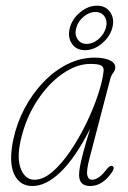

<svg xmlns="http://www.w3.org/2000/svg" viewBox="-20 -630 439 658"><path d="M286.5 -86.5Q275.5 -44 279.2 -29Q283 -14 294.5 -14Q306 -14 318.2 -22Q330.5 -30 347 -51.5Q357.5 -65 366.5 -60.5Q373.5 -55 364.5 -41Q332 7.5 289 7.5Q251 7.5 251 -31Q251 -41 253.8 -57.8Q256.5 -74.5 264.8 -105.8Q273 -137 289.5 -190Q238.5 -89.5 188.2 -41Q138 7.5 91 7.5Q47 7.5 28.2 -33.8Q9.5 -75 25.5 -151.5Q37.5 -208 64.2 -258.5Q91 -309 128.5 -348.2Q166 -387.5 211 -410Q256 -432.5 304.5 -432.5Q335.5 -432.5 355 -424Q374.5 -415.5 375 -400Q375 -389.5 367.8 -380Q360.5 -370.5 358 -360ZM50.5 -147.5Q37 -85.5 52 -49.8Q67 -14 98 -14Q128 -14 159.8 -41.2Q191.5 -68.5 221.2 -112.5Q251 -156.5 275.5 -207Q300 -257.5 315.8 -305Q331.5 -352.5 335 -386Q336.5 -399.5 327.2 -405.2Q318 -411 289.5 -411Q242.5 -411 193.5 -376.8Q144.5 -342.5 106 -283Q67.5 -223.5 50.5 -147.5ZM271.5 -458Q241 -458 226 -480.8Q211 -503.5 219.5 -535Q227.5 -565.5 254.8 -588Q282 -610.5 312.5 -610.5Q342.5 -610.5 357.8 -588Q373 -565.5 365 -535Q356.5 -503.5 329 -480.8Q301.5 -458 271.5 -458ZM306.5 -589Q286 -589 266.8 -573Q247.5 -557 241.5 -535Q235 -512 245.8 -495.8Q256.5 -479.5 277 -479.5Q298.5 -479.5 317.5 -495.8Q336.5 -512 343 -535Q349 -557 338.5 -573Q328 -589 306.5 -589Z"/></svg>

Font: Fraunces 144pt S100 Thin
Style: Italic
Weight: 100
Italic angle: -16°
Version: Version 1.000; ttfautohint (v1.8.3)